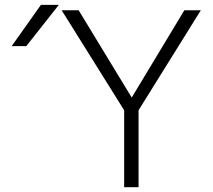

<svg xmlns="http://www.w3.org/2000/svg" viewBox="-20 -774 882 795"><path d="M149.4 -753.9H223.6L88.9 -583H28.3ZM525.4 -370.1 743.2 -731.4H811.5L553.7 -317.4V1H494.1V-317.4L235.4 -731.4H305.7Z"/></svg>

Font: Gen Shin Gothic Light
Style: Regular
Weight: 200
Designer: [Source Han Sans]
Ryoko NISHIZUKA  (kana & ideographs); Paul D. Hunt (Latin, Greek & Cyrillic); Wenlong ZHANG  (bopomofo
Version: Version 1.002.20150607